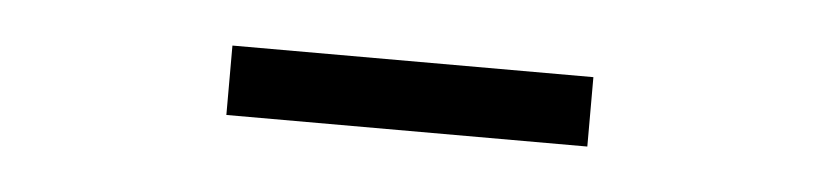

<svg xmlns="http://www.w3.org/2000/svg" viewBox="-23 -639 632 148"><g transform="rotate(5 293.0 -565.0)"><path d="M153.3 -591.8H432.6V-538.1H153.3Z"/></g></svg>

Font: Crimson Pro ExtraLight
Style: Regular
Weight: 400
Version: Version 1.002